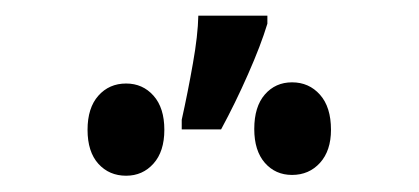

<svg xmlns="http://www.w3.org/2000/svg" viewBox="-20 -823 530 243"><path d="M318.4 -803.2V-793Q310.1 -765.6 293.9 -729Q277.8 -692.4 259.8 -659.2H210V-671.4Q217.8 -706.5 224.1 -742.4Q230.5 -778.3 231 -803.2ZM349.6 -718.8Q371.1 -718.8 385 -703.1Q398.9 -687.5 398.9 -658.7Q398.9 -632.3 385 -616.9Q371.1 -601.6 349.6 -601.6Q328.6 -601.6 315.2 -616.9Q301.8 -632.3 301.8 -659.7Q301.8 -688 315.2 -703.4Q328.6 -718.8 349.6 -718.8ZM139.6 -717.3Q160.6 -717.3 174.3 -701.9Q188 -686.5 188 -658.7Q188 -631.3 174.3 -616Q160.6 -600.6 139.6 -600.6Q118.2 -600.6 104.5 -615.7Q90.8 -630.9 90.8 -658.7Q90.8 -686.5 104.5 -701.9Q118.2 -717.3 139.6 -717.3Z"/></svg>

Font: Open Sans Condensed SemiBold
Style: Regular
Weight: 600
Width: 3
Designer: Monotype Design Team
Foundry: Monotype Imaging Inc.
Version: Version 3.000; ttfautohint (v1.8.4)